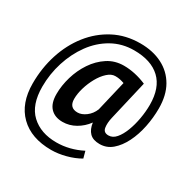

<svg xmlns="http://www.w3.org/2000/svg" viewBox="-185 -888 1161 1179"><g transform="rotate(30 396.0 -298.5)"><path d="M330 122Q188 122 108 43.5Q28 -35 28 -176Q28 -285 59.5 -383Q91 -481 150.5 -556.5Q210 -632 293 -675.5Q376 -719 479 -719Q568 -719 635 -685Q702 -651 739 -586.5Q776 -522 776 -429Q776 -363 762.5 -297Q749 -231 722 -177Q695 -123 657 -90.5Q619 -58 569 -58Q522 -58 498 -82.5Q474 -107 468 -152Q438 -111 395 -86.5Q352 -62 304 -62Q249 -62 218 -94.5Q187 -127 187 -192Q187 -252 205.5 -315Q224 -378 259.5 -431Q295 -484 345.5 -517Q396 -550 460 -550Q499 -550 540 -541Q581 -532 620 -515L555 -236Q545 -194 550 -162.5Q555 -131 590 -131Q620 -131 643 -158Q666 -185 682.5 -228Q699 -271 708 -322Q717 -373 717 -421Q717 -541 652.5 -602Q588 -663 467 -663Q382 -663 312 -623.5Q242 -584 192.5 -516Q143 -448 116 -363Q89 -278 89 -188Q89 -59 156 3.5Q223 66 334 66Q427 66 515 21L528 69Q485 94 431.5 108Q378 122 330 122ZM355 -158Q384 -158 414 -180.5Q444 -203 459 -240L510 -456Q493 -462 478.5 -465Q464 -468 446 -468Q418 -468 391 -443.5Q364 -419 342.5 -380.5Q321 -342 308.5 -299.5Q296 -257 296 -221Q296 -158 355 -158Z"/></g></svg>

Font: Georama SemiBold
Style: Italic
Weight: 600
Italic angle: -9°
Designer: Jean-Baptiste Levee
Foundry: Production Type
Version: Version 1.000